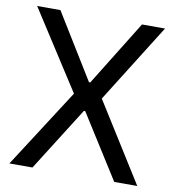

<svg xmlns="http://www.w3.org/2000/svg" viewBox="-80 -778 772 849"><g transform="rotate(10 306.0 -353.5)"><path d="M302.7 -415H308.6L489.3 -707H592.8L371.1 -353.5L592.8 0H489.3L308.6 -286.1H302.7L122.1 0H18.6L246.1 -353.5L18.6 -707H123Z"/></g></svg>

Font: Pretendard GOV Variable
Style: Regular
Weight: 400
Designer: Base glyphs from Inter by Rasmus Andersson; Hangul glyphs from Noto Sans CJK(Source Han Sans) by Jang Soo-young and Kang
Foundry: Kil Hyung-jin
Version: Version 1.307;Glyphs 3.2 (3192)